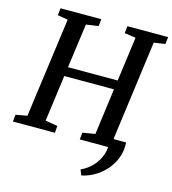

<svg xmlns="http://www.w3.org/2000/svg" viewBox="-136 -852 1051 1172"><g transform="rotate(15 389.0 -266.5)"><path d="M699 -55.5Q702.5 -1 684.8 44Q667 89 635.5 123.8Q604 158.5 565 180.5Q526 202.5 486.5 210L473 175.5Q515 156.5 546 123.2Q577 90 591.8 45Q606.5 0 599.5 -55.5ZM-1.5 0 3 -44 75 -57 160.5 -687 95.5 -698 100.5 -743H358L353 -698L275.5 -687L237.5 -407.5H551.5L589 -687.5L518 -698L523 -743H780.5L775 -698L704 -687.5L619.5 -57L692 -44L688 0H421L425.5 -44L504.5 -57L543.5 -349.5H229.5L190 -57L267.5 -44L264 0Z"/></g></svg>

Font: Merriweather 20pt Medium
Style: Italic
Weight: 500
Italic angle: -7.8°
Version: Version 2.101